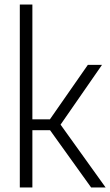

<svg xmlns="http://www.w3.org/2000/svg" viewBox="-20 -828 486 848"><path d="M67.5 0V-808H123V-301H200.5L368 -541.5H430.5L247.5 -277.5L446.5 0H382.5L201 -253H123V0Z"/></svg>

Font: Encode Sans Condensed Light
Style: Regular
Weight: 300
Width: 3
Designer: Multiple Designers
Foundry: Impallari Type
Version: Version 3.000; ttfautohint (v1.8.3) -l 8 -r 50 -G 200 -x 14 